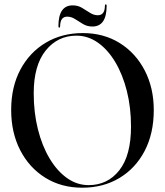

<svg xmlns="http://www.w3.org/2000/svg" viewBox="-20 -864 768 894"><path d="M365.5 -710Q463 -710 537.5 -663.5Q612 -617 654 -535.8Q696 -454.5 696 -351.5Q696 -242.5 653.5 -161.2Q611 -80 535.8 -35Q460.5 10 363 10Q265.5 10 190.8 -36.5Q116 -83 74 -164.8Q32 -246.5 32 -352Q32 -459.5 75 -540Q118 -620.5 193.2 -665.2Q268.5 -710 365.5 -710ZM590 -274.5Q590 -363 570.8 -439.8Q551.5 -516.5 516.8 -574.8Q482 -633 435.8 -665.5Q389.5 -698 336 -698Q248.5 -698 192.8 -628.8Q137 -559.5 137 -429.5Q137 -340 156.5 -262.2Q176 -184.5 211 -126Q246 -67.5 292.2 -34.8Q338.5 -2 392.5 -2Q481 -2 535.5 -71Q590 -140 590 -274.5ZM410 -740.5Q386 -740.5 366.8 -752Q347.5 -763.5 329.8 -775Q312 -786.5 293 -786.5Q260.5 -786.5 260 -742Q260 -735.5 256 -735.5Q252 -735.5 252 -742Q252 -839 318.5 -839Q342.5 -839 361.8 -827.5Q381 -816 398.8 -804.5Q416.5 -793 435.5 -793Q468 -793 468.5 -837Q468.5 -843.5 472 -843.5Q476.5 -843.5 476.5 -837Q476.5 -740.5 410 -740.5Z"/></svg>

Font: Fraunces 144pt S000
Style: Regular
Weight: 400
Version: Version 1.000; ttfautohint (v1.8.3)